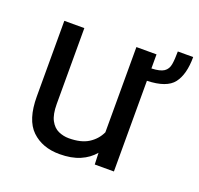

<svg xmlns="http://www.w3.org/2000/svg" viewBox="-106 -687 845 814"><g transform="rotate(20 316.5 -280.5)"><path d="M563.5 -570.8H632.8Q632.8 -492.7 601.8 -452.1Q570.8 -411.6 482.9 -409.2V0H396.5L394.5 -52.2Q370.1 -22.9 332 -6.6Q293.9 9.8 240.2 9.8Q162.6 9.8 114.7 -36.1Q66.9 -82 66.9 -187.5V-528.3H157.2V-186.5Q157.2 -139.2 171.1 -113Q185.1 -86.9 207.5 -76.9Q230 -66.9 254.4 -66.9Q309.6 -66.9 342.8 -87.9Q376 -108.9 392.1 -143.6V-528.3H482.9V-464.8Q522 -466.3 538.8 -477.8Q555.7 -489.3 559.6 -512.2Q563.5 -535.2 563.5 -570.8Z"/></g></svg>

Font: Vazirmatn UI
Style: Regular
Weight: 400
Designer: Saber Rastikerdar
Foundry: Saber Rastikerdar
Version: Version 33.003